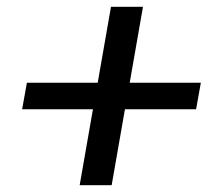

<svg xmlns="http://www.w3.org/2000/svg" viewBox="-20 -544 650 564"><path d="M253 -223H45L59 -301H267L306 -524H400L361 -301H570L556 -223H347L308 0H214Z"/></svg>

Font: Sarabun Medium
Style: Italic
Weight: 500
Italic angle: -10°
Designer: Suppakit Chalermlarp | Katatrad Co.,Ltd.
Foundry: Cadson Demak Co.,Ltd.
Version: Version 1.000; ttfautohint (v1.6)